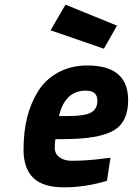

<svg xmlns="http://www.w3.org/2000/svg" viewBox="-20 -792 570 824"><path d="M287 -102Q356 -102 428 -112L454 -115L439 -16Q346 12 255 12Q164 12 122.5 -29Q81 -70 81 -149Q81 -228 97 -290Q113 -352 144.5 -402Q176 -452 230.5 -481.5Q285 -511 355 -511Q530 -511 530 -362Q530 -267 466 -231Q402 -195 253 -195H218Q215 -183 215 -157.5Q215 -132 235.5 -117Q256 -102 287 -102ZM274 -294Q343 -294 370.5 -309Q398 -324 398 -360Q398 -403 348 -403Q259 -403 233 -294ZM261 -772 482 -682 426 -583 197 -662Z"/></svg>

Font: Titillium Web
Style: Bold Italic
Weight: 700
Italic angle: -13°
Version: Version 1.002;PS 57.000;hotconv 1.0.70;makeotf.lib2.5.55311